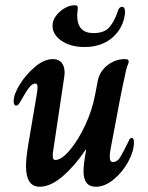

<svg xmlns="http://www.w3.org/2000/svg" viewBox="-20 -701 563 731"><path d="M79 -69Q79 -99 88 -153L119 -336Q123 -356 123 -370Q123 -383 114 -383Q104 -383 92.5 -369.5Q81 -356 61 -320Q57 -312 52 -305.5Q47 -299 42 -299Q32 -299 32 -316Q32 -342 56 -380.5Q80 -419 114.5 -447.5Q149 -476 181 -476Q203 -476 214.5 -462.5Q226 -449 226 -424Q226 -418 224 -404L181 -117V-107Q181 -99 183 -95.5Q185 -92 191 -92Q214 -92 245.5 -129Q277 -166 304 -223.5Q331 -281 342 -340L352 -392Q359 -429 389 -452.5Q419 -476 455 -476Q463 -476 466.5 -474Q470 -472 470 -466Q470 -462 465 -450Q460 -438 454 -405Q445 -370 403 -144Q398 -122 398 -103Q398 -84 410 -84Q426 -84 437 -101.5Q448 -119 469 -162Q474 -176 481 -176Q490 -176 490 -159Q490 -126 468.5 -86Q447 -46 413 -18Q379 10 345 10Q298 10 298 -49Q298 -77 308 -130L306 -131Q267 -72 220 -31Q173 10 131 10Q79 10 79 -69ZM180 -603Q180 -623 193.5 -641Q207 -659 226.5 -670Q246 -681 263 -681Q272 -681 274.5 -677.5Q277 -674 276 -667Q274 -651 274 -642Q274 -575 336 -575Q377 -575 396.5 -597.5Q416 -620 428 -657Q433 -675 445 -675Q457 -675 456 -650Q449 -593 407.5 -557.5Q366 -522 302 -522Q249 -522 214.5 -545.5Q180 -569 180 -603Z"/></svg>

Font: Charm
Style: Bold
Weight: 700
Designer: Katatrad Aksorn Co.,Ltd.
Foundry: Cadson Demak Co.,Ltd.
Version: Version 1.001